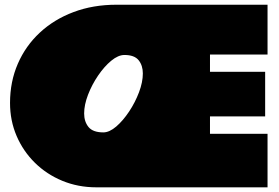

<svg xmlns="http://www.w3.org/2000/svg" viewBox="-20 -801 1194 821"><path d="M22.9 -360.8Q22.9 -451.7 56.2 -528.3Q89.4 -605 150.4 -661.6Q211.4 -718.3 294.7 -749.5Q377.9 -780.8 478 -780.8H1124V-567.9H877.9V-494.1H1113.8V-303.2H877.9V-229H1124V0H392.1Q314 0 246.6 -27.8Q179.2 -55.7 129.2 -105Q79.1 -154.3 51 -219.7Q22.9 -285.2 22.9 -360.8ZM512.2 -565.9Q485.4 -565.9 455.6 -541.3Q425.8 -516.6 399.4 -477.8Q373 -439 356.4 -395.8Q339.8 -352.5 339.8 -315.9Q339.8 -280.8 358.6 -257.8Q377.4 -234.9 421.9 -234.9Q447.8 -234.9 477.1 -260Q506.3 -285.2 532.2 -324.2Q558.1 -363.3 574.5 -406.7Q590.8 -450.2 590.8 -486.8Q590.8 -521 572.8 -543.5Q554.7 -565.9 512.2 -565.9Z"/></svg>

Font: Rammetto One
Style: Regular
Weight: 400
Designer: Vernon Adams
Foundry: Vernon Adams
Version: Version 1.100; ttfautohint (v1.8.4.7-5d5b)